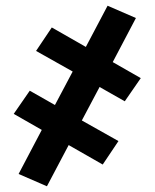

<svg xmlns="http://www.w3.org/2000/svg" viewBox="-20 -488 540 671"><path d="M144 163 45 120 126 -34 28 -90 84 -171 172 -121 234 -238 106 -310 161 -392 280 -324 356 -468 455 -425 374 -271 472 -215 416 -134 328 -184 266 -67 394 5 339 87 220 19Z"/></svg>

Font: Iosevka SS04 Heavy
Style: Regular
Weight: 900
Monospace: yes
Designer: Belleve Invis
Foundry: Belleve Invis
Version: Version 19.0.0; ttfautohint (v1.8.4)